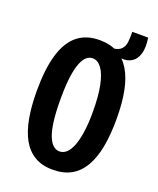

<svg xmlns="http://www.w3.org/2000/svg" viewBox="-144 -854 787 955"><g transform="rotate(20 249.5 -377.0)"><path d="M382 -624 308 -629 310 -656Q349 -656 366.5 -671Q384 -686 387 -711.5Q390 -737 389 -767H473Q481 -717 471.5 -684Q462 -651 439 -636Q416 -621 382 -624ZM251 13Q194 13 154.5 -10.5Q115 -34 90.5 -78Q66 -122 54.5 -185.5Q43 -249 43 -329Q43 -445 65.5 -521Q88 -597 134 -635Q180 -673 252 -673Q307 -673 347 -651Q387 -629 413 -586Q439 -543 451.5 -479.5Q464 -416 464 -332Q464 -249 452 -185Q440 -121 414 -76.5Q388 -32 348 -9.5Q308 13 251 13ZM251 -84Q271 -84 287 -98Q303 -112 315 -141Q327 -170 334 -216Q341 -262 341 -325Q341 -409 329.5 -464.5Q318 -520 297.5 -548Q277 -576 250 -576Q233 -576 218.5 -564.5Q204 -553 192.5 -525Q181 -497 174.5 -450Q168 -403 168 -331Q168 -259 174.5 -211Q181 -163 193 -135Q205 -107 220 -95.5Q235 -84 251 -84Z"/></g></svg>

Font: Bricolage Grotesque Condensed SemiBold
Style: Regular
Weight: 600
Width: 3
Designer: Mathieu Triay
Foundry: Atelier Triay
Version: Version 1.000;gftools[0.9.30]